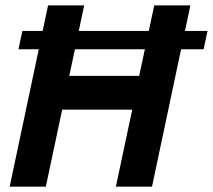

<svg xmlns="http://www.w3.org/2000/svg" viewBox="-20 -696 794 716"><path d="M546.9 0H412.1L473.1 -287.1H211.9L150.9 0H16.1L159.2 -675.8H293.9L238.3 -413.1H499L555.2 -675.8H689.9ZM548.8 -512.2H48.8L63.5 -580.6H563.5ZM739.3 -512.2H239.3L253.9 -580.6H753.9Z"/></svg>

Font: Cadman
Style: Bold Italic
Weight: 700
Italic angle: -12°
Designer: Paul James MIller
Foundry: High-Logic / Made with FontCreator
Version: Version 2.114;March 28, 2021;FontCreator 13.0.0.2683 64-bit